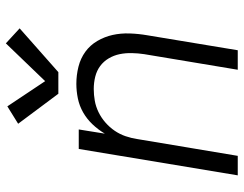

<svg xmlns="http://www.w3.org/2000/svg" viewBox="-106 -706 813 640"><g transform="rotate(-90 300.0 -386.5)"><path d="M35 0 123 -530H188L174 -443Q187 -465 205 -484Q223 -503 245 -515.5Q267 -528 291.5 -533Q316 -538 340 -538Q369 -538 397 -531Q425 -524 447 -508Q469 -492 483 -468Q497 -444 503 -417Q509 -390 508 -360.5Q507 -331 502 -302L452 0H387L439 -312Q442 -332 442.5 -353Q443 -374 439 -393.5Q435 -413 425 -430Q415 -447 399.5 -458.5Q384 -470 364 -475Q344 -480 323 -480Q323 -480 323 -480Q323 -480 323 -480Q303 -480 283.5 -476.5Q264 -473 245.5 -464Q227 -455 211 -441Q195 -427 183.5 -410Q172 -393 165.5 -374Q159 -355 156 -335L100 0ZM307 -598 207 -732 265 -768 349 -642 475 -773 525 -727 379 -598Z"/></g></svg>

Font: Iosevka Curly Light Extended
Style: Italic
Weight: 300
Width: 7
Italic angle: -9°
Monospace: yes
Designer: Belleve Invis
Foundry: Belleve Invis
Version: Version 11.1.0; ttfautohint (v1.8.3)